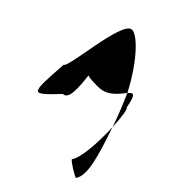

<svg xmlns="http://www.w3.org/2000/svg" viewBox="-72 -722 928 928"><g transform="rotate(-45 392.0 -257.5)"><path d="M44 -46C91 -14 190 -43 342 -95C241 -91 130 -98 94 -124C86 -124 44 -56 44 -46ZM286 -378C286 -340 358 -344 437 -354C430 -333 431 -306 431 -279C431 -218 482 -184 510 -161C660 -239 746 -329 742 -362C742 -424 389 -450 389 -475C172 -490 168 -490 286 -378ZM342 -95C409 -98 458 -105 458 -114C537 -128 534 -140 510 -161C455 -137 400 -114 342 -95Z"/></g></svg>

Font: Ampere
Style: SCUltExt
Weight: 400
Version: Version 1